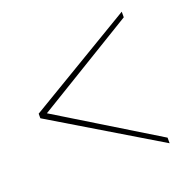

<svg xmlns="http://www.w3.org/2000/svg" viewBox="-99 -613 700 709"><g transform="rotate(-20 251.0 -258.5)"><path d="M34 -250V-268L451 -517V-495L63 -259L451 -22V0Z"/></g></svg>

Font: Raleway
Style: Thin
Weight: 100
Designer: Matt McInerney, Pablo Impallari, Rodrigo Fuenzalida
Foundry: Matt McInerney, Pablo Impallari, Rodrigo Fuenzalida
Version: Version 3.000